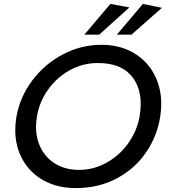

<svg xmlns="http://www.w3.org/2000/svg" viewBox="-20 -947 872 981"><path d="M799 -354Q804 -387 804 -414Q804 -500 767 -569Q730 -638 660.5 -678Q591 -718 498 -718Q394 -718 301 -669Q208 -620 145 -536Q82 -452 64 -351Q58 -317 58 -283Q58 -198 96 -130.5Q134 -63 204 -24.5Q274 14 367 14Q485 14 578.5 -36.5Q672 -87 728.5 -171.5Q785 -256 799 -354ZM699 -416Q699 -385 693 -350Q679 -276 634.5 -214Q590 -152 524 -115.5Q458 -79 384 -79Q317 -79 267.5 -107.5Q218 -136 191 -186Q164 -236 164 -300Q164 -322 169 -354Q182 -429 227 -491Q272 -553 338 -589Q404 -625 480 -625Q589 -625 644 -567.5Q699 -510 699 -416ZM641 -909 544 -927 411 -770H487ZM807 -907 710 -927 577 -770H652Z"/></svg>

Font: Geom
Style: Italic
Weight: 400
Italic angle: -10°
Version: Version 1.102